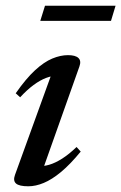

<svg xmlns="http://www.w3.org/2000/svg" viewBox="-20 -641 424 672"><path d="M32.5 -29 164 -392 182 -376Q163.5 -376.5 142 -368.5Q120.5 -360.5 97.5 -343.5Q74.5 -326.5 50.5 -300.5L35 -314.5Q71 -366 102.5 -395Q134 -424 162.8 -436Q191.5 -448 218 -448Q244 -448 254.5 -438Q265 -428 258 -408.5L126 -36.5L112 -60Q130 -58 151.8 -64.2Q173.5 -70.5 197.8 -86Q222 -101.5 248 -126.5L262.5 -110.5Q226 -66 193.8 -39.2Q161.5 -12.5 133.2 -0.8Q105 11 79 11Q47 11 36 1.2Q25 -8.5 32.5 -29ZM121 -568 137.5 -621H384.5L368.5 -568Z"/></svg>

Font: Newsreader 24pt Medium
Style: Italic
Weight: 500
Italic angle: -17°
Designer: Hugues Gentile
Foundry: Production Type
Version: Version 1.003